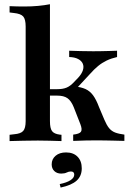

<svg xmlns="http://www.w3.org/2000/svg" viewBox="-20 -651 595 886"><path d="M154.8 -2.4Q118.5 -2.4 88.3 -1.6Q58.1 -0.8 24.2 0V-29L45.2 -31.5Q75.8 -33.9 87.1 -46.8Q98.4 -59.7 98.4 -91.9V-208.1H210.5V-91.9Q210.5 -58.9 220.2 -46Q229.8 -33.1 255.6 -29.8L263.7 -29V0Q234.7 -0.8 209.3 -1.6Q183.9 -2.4 154.8 -2.4ZM98.4 -208.1V-529Q98.4 -562.1 87.1 -575Q75.8 -587.9 43.5 -591.1L24.2 -593.5V-622.6Q42.7 -621.8 58.1 -621.4Q73.4 -621 91.1 -621Q126.6 -621 156 -623.8Q185.5 -626.6 210.5 -631.5V-622.6V-208.1ZM317.7 -0.8V-29.8Q346.8 -33.1 353.6 -43.1Q360.5 -53.2 350.8 -78.2L320.2 -156.5Q308.1 -186.3 291.1 -198Q274.2 -209.7 245.2 -209.7H196.8V-239.5H244.4Q270.2 -239.5 287.5 -246.8Q304.8 -254 321.8 -272.6L341.1 -292.7Q357.3 -310.5 362.5 -327Q367.7 -343.5 362.1 -356.9Q356.5 -370.2 340.7 -378.6Q325 -387.1 299.2 -387.9V-416.9Q324.2 -416.1 351.6 -415.3Q379 -414.5 410.5 -414.5Q430.6 -414.5 447.6 -414.9Q464.5 -415.3 482.3 -415.7Q500 -416.1 520.2 -416.9V-387.9Q492.7 -381.5 471.8 -371.4Q450.8 -361.3 432.7 -346.4Q414.5 -331.5 395.2 -309.7L322.6 -231.5V-252.4Q354.8 -249.2 375 -239.9Q395.2 -230.6 409.7 -210.9Q424.2 -191.1 437.1 -156.5L461.3 -99.2Q471.8 -74.2 483.1 -60.1Q494.4 -46 511.3 -39.5Q528.2 -33.1 554 -29.8V-0.8Q527.4 -1.6 506.5 -2Q485.5 -2.4 467.7 -2.8Q450 -3.2 431.5 -3.2Q404.8 -3.2 379 -2.8Q353.2 -2.4 317.7 -0.8ZM259.7 214.5 255.6 198.4Q287.9 191.9 305.2 180.6Q322.6 169.4 322.6 154.8Q322.6 140.3 307.3 140.3Q296.8 140.3 287.5 145.2Q278.2 150 262.1 150Q242.7 150 230.6 138.3Q218.5 126.6 218.5 107.3Q218.5 83.1 236.7 67.7Q254.8 52.4 284.7 52.4Q318.5 52.4 337.9 72.2Q357.3 91.9 357.3 125.8Q357.3 161.3 333.5 182.7Q309.7 204 259.7 214.5Z"/></svg>

Font: Playfair 5pt SemiExpanded Light
Style: Bold
Weight: 700
Version: Version 2.203